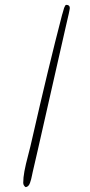

<svg xmlns="http://www.w3.org/2000/svg" viewBox="-20 -768 372 791"><path d="M252.9 -748Q250.5 -748 248.5 -744.6Q247.1 -742.2 244.1 -735.4Q238.8 -717.8 237.8 -713.4Q235.8 -707 235.8 -707Q179.7 -491.7 110.8 -189Q106.9 -170.4 97.2 -133.3Q85.4 -88.9 80.6 -62.5Q75.7 -36.1 75.7 -15.1Q75.7 -3.9 85.4 2.9Q97.7 2 103.5 -14.2Q108.9 -29.3 111.8 -45.4L114.7 -59.1L134.8 -146L247.6 -643.1L253.4 -668.5L263.2 -710.9Q267.6 -731.4 267.6 -734.9Q267.6 -748 252.9 -748Z"/></svg>

Font: Amatica SC
Style: Regular
Weight: 400
Designer: Vernon Adams, Ben Nathan
Foundry: newtypography
Version: Version 2.001